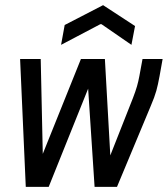

<svg xmlns="http://www.w3.org/2000/svg" viewBox="-20 -725 651 745"><path d="M80 0 58 -496H138L146 -128L294 -496H387L408 -122L496 -345Q506 -371 511.5 -390Q517 -409 521 -431L533 -496H611L599 -429Q593 -396 586.5 -372.5Q580 -349 565 -314L434 0H347L322 -381L169 0ZM217 -551 231 -628 380 -705 504 -624 490 -551 374 -631H369Z"/></svg>

Font: DM Mono
Style: Italic
Weight: 400
Italic angle: -10°
Designer: Colophon Foundry
Foundry: Colophon Foundry
Version: Version 1.000; ttfautohint (v1.8.2.53-6de2)